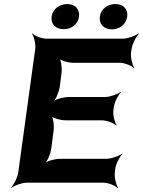

<svg xmlns="http://www.w3.org/2000/svg" viewBox="-20 -902 706 948"><path d="M540 -358 542 -373C545 -397 564 -434 578 -447L577 -449C562 -437 523 -423 499 -423H318C294 -423 253 -412 239 -399L240 -397C255 -409 272 -449 275 -473L284 -542C287 -566 282 -606 271 -618L268 -616C278 -603 317 -592 341 -592H570C594 -592 630 -578 641 -566L643 -568C633 -581 624 -618 627 -642L630 -661C633 -685 652 -722 666 -735L664 -737C649 -725 610 -711 586 -711H210C186 -711 151 -725 140 -737L138 -735C148 -722 157 -685 154 -661L70 -50C67 -26 48 11 34 24L35 26C50 14 89 0 113 0H490C514 0 549 14 560 26L563 24C553 11 544 -26 547 -50L549 -68C552 -92 571 -129 585 -142L584 -144C569 -132 530 -118 506 -118H276C252 -118 211 -107 197 -94L199 -92C214 -104 230 -144 233 -168L245 -258C248 -282 243 -322 232 -334L229 -332C239 -319 278 -308 302 -308H483C507 -308 543 -294 554 -282L556 -284C546 -297 537 -334 540 -358ZM295 -758C333 -758 365 -782 370 -820C375 -857 350 -882 312 -882C274 -882 240 -858 235 -820C230 -781 256 -758 295 -758ZM533 -757C571 -757 603 -782 608 -820C613 -857 588 -882 550 -882C512 -882 478 -858 473 -820C468 -782 494 -757 533 -757Z"/></svg>

Font: Asimov
Style: EdgeIt
Weight: 500
Designer: Google
Version: Version 2.000980: 2014